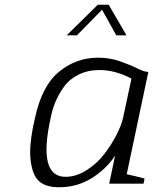

<svg xmlns="http://www.w3.org/2000/svg" viewBox="-20 -774 645 809"><path d="M498 -275 534 -443Q464 -479 400 -479Q351 -479 312 -460Q273 -441 250 -409Q227 -377 213.5 -344.5Q200 -312 193 -275Q139 -29 256 -29Q301 -29 345 -57Q389 -85 419.5 -125Q450 -165 470.5 -205Q491 -245 498 -275ZM605 -471 514 -40Q525 -38 550.5 -31.5Q576 -25 589 -22L585 0H440L465 -118Q426 -60 365 -22.5Q304 15 229 15Q174 15 145.5 -9.5Q117 -34 109 -98.5Q101 -163 127 -275Q156 -412 228.5 -471.5Q301 -531 393 -531Q442 -531 485 -516Q528 -501 558 -486Q588 -471 605 -471ZM438 -754 513 -625H470L410 -733L304 -625H261L392 -754Z"/></svg>

Font: Afta serif
Style: Italic
Weight: 400
Italic angle: -12°
Designer: parq.ink
Foundry: Oriol Esparraguera Font
Version: Version 1.000